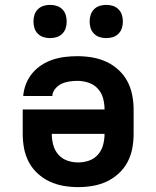

<svg xmlns="http://www.w3.org/2000/svg" viewBox="-20 -758 640 786"><path d="M300 8Q270 8 240.5 3Q211 -2 184 -14.5Q157 -27 134.5 -47.5Q112 -68 98 -94.5Q84 -121 78.5 -150.5Q73 -180 73 -210V-310H408Q408 -333 402 -355.5Q396 -378 380.5 -395Q365 -412 342.5 -419.5Q320 -427 297 -427Q281 -427 264 -424.5Q247 -422 232 -415Q217 -408 206 -394.5Q195 -381 194 -365H75Q77 -390 86.5 -414.5Q96 -439 112.5 -458.5Q129 -478 150.5 -492Q172 -506 196.5 -514Q221 -522 246.5 -525Q272 -528 297 -528Q327 -528 357 -523Q387 -518 414.5 -505.5Q442 -493 464.5 -472.5Q487 -452 501 -426Q515 -400 521 -370Q527 -340 527 -310V-210Q527 -180 521.5 -150.5Q516 -121 502 -94.5Q488 -68 465.5 -47.5Q443 -27 416 -14.5Q389 -2 359.5 3Q330 8 300 8ZM300 -93Q323 -93 344.5 -100.5Q366 -108 381 -125Q396 -142 402 -164.5Q408 -187 408 -210H192Q192 -187 198 -164.5Q204 -142 219 -125Q234 -108 255.5 -100.5Q277 -93 300 -93ZM415 -602Q401 -602 388 -606Q375 -610 365 -620Q355 -630 351 -643Q347 -656 347 -670Q347 -684 351 -697Q355 -710 365 -720Q375 -730 388 -734Q401 -738 415 -738Q429 -738 442 -734Q455 -730 465 -720Q475 -710 479 -697Q483 -684 483 -670Q483 -656 479 -643Q475 -630 465 -620Q455 -610 442 -606Q429 -602 415 -602ZM185 -602Q171 -602 158 -606Q145 -610 135 -620Q125 -630 121 -643Q117 -656 117 -670Q117 -684 121 -697Q125 -710 135 -720Q145 -730 158 -734Q171 -738 185 -738Q199 -738 212 -734Q225 -730 235 -720Q245 -710 249 -697Q253 -684 253 -670Q253 -656 249 -643Q245 -630 235 -620Q225 -610 212 -606Q199 -602 185 -602Z"/></svg>

Font: Iosevka Fixed Extended
Style: Bold
Weight: 700
Width: 7
Monospace: yes
Designer: Belleve Invis
Foundry: Belleve Invis
Version: Version 24.1.1; ttfautohint (v1.8.4)